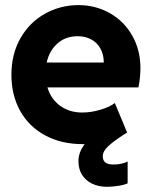

<svg xmlns="http://www.w3.org/2000/svg" viewBox="-20 -553 591 747"><path d="M24.4 -261.7Q24.4 -342.3 59.3 -403.8Q94.2 -465.3 153.8 -499Q213.4 -532.7 284.2 -533.2Q351.6 -533.2 407 -502Q462.4 -470.7 494.4 -414.6Q526.4 -358.4 526.4 -287.1Q525.9 -247.6 518.6 -212.9H164.6Q178.2 -167.5 214.1 -141.4Q250 -115.2 299.8 -115.2Q335 -115.2 371.3 -126.2Q407.7 -137.2 426.8 -152.3L474.6 -37.1Q467.3 -32.7 460 -28.3Q419.9 -2 399.9 16.8Q379.9 35.6 379.9 55.7Q379.9 88.4 423.8 86.9Q437.5 87.4 453.1 83.7Q468.8 80.1 476.6 75.2V160.2Q463.4 166.5 439.5 170.2Q415.5 173.8 396.5 173.8Q363.8 173.8 338.4 161.6Q313 149.4 299.1 127Q285.2 104.5 285.2 74.2Q285.2 39.1 309.6 7.8H302.7Q218.8 7.8 155.5 -26.4Q92.3 -60.5 58.3 -121.8Q24.4 -183.1 24.4 -261.7ZM383.8 -309.6Q383.8 -340.8 370.8 -364Q357.9 -387.2 335 -399.7Q312 -412.1 282.2 -412.1Q235.4 -412.1 203.6 -384Q171.9 -356 161.6 -309.6Z"/></svg>

Font: Reddit Sans Strawberry ExBold
Style: Regular
Weight: 800
Designer: Stephen Hutchings
Foundry: Reddit
Version: Version 1.013